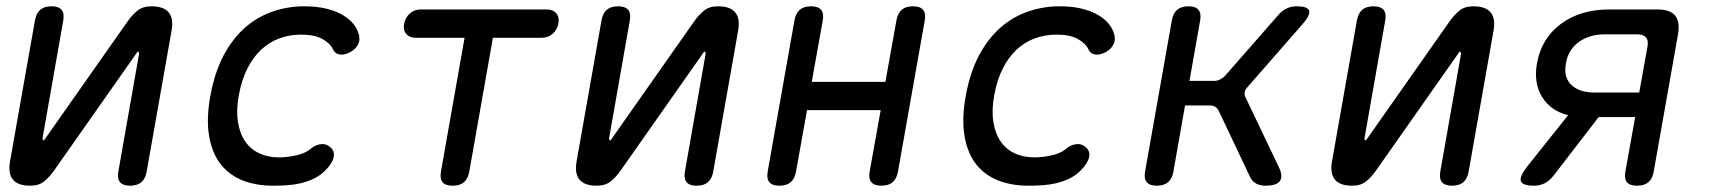

<svg xmlns="http://www.w3.org/2000/svg" viewBox="-20 -580 5440 610"><path d="M91 -515Q95 -538 108 -549Q121 -560 144 -560Q166 -560 175.5 -549Q185 -538 181 -515L115 -140Q116 -134 118 -134Q120 -134 121 -135.5Q122 -137 124 -140L384 -510Q400 -533 417 -546.5Q434 -560 461 -560Q500 -560 516 -540.5Q532 -521 525 -482L446 -35Q442 -12 429 -1Q416 10 393 10Q371 10 361.5 -1Q352 -12 356 -35L422 -410Q421 -416 419 -416Q417 -416 416 -414.5Q415 -413 413 -410L153 -40Q137 -17 120 -3.5Q103 10 76 10Q37 10 21 -9.5Q5 -29 12 -68Z M648 -274Q662 -351 691 -405Q720 -459 760 -493.5Q800 -528 848 -544Q896 -560 946 -560Q984 -560 1012.5 -553.5Q1041 -547 1062 -536Q1083 -525 1096.5 -511Q1110 -497 1116 -482Q1126 -459 1119 -442Q1112 -425 1094 -415Q1074 -404 1058.5 -407Q1043 -410 1037 -425Q1029 -442 1004.5 -456Q980 -470 936 -470Q900 -470 867.5 -458Q835 -446 809.5 -422Q784 -398 766 -362.5Q748 -327 739 -279Q730 -230 736 -192.5Q742 -155 759.5 -130Q777 -105 804.5 -92.5Q832 -80 866 -80Q892 -80 921.5 -86.5Q951 -93 968 -108Q982 -120 1000 -122Q1018 -124 1032 -110Q1038 -104 1040 -96.5Q1042 -89 1040 -80Q1038 -71 1031.5 -60.5Q1025 -50 1013 -38Q997 -22 977 -12.5Q957 -3 936 2Q915 7 892.5 8.5Q870 10 848 10Q793 10 750.5 -7Q708 -24 681 -58.5Q654 -93 644.5 -147Q635 -201 648 -274Z M1456 -460H1301Q1281 -460 1270.5 -472.5Q1260 -485 1264 -505Q1268 -525 1282.5 -537.5Q1297 -550 1317 -550H1717Q1737 -550 1747.5 -537.5Q1758 -525 1754 -505Q1750 -485 1735.5 -472.5Q1721 -460 1701 -460H1546L1471 -35Q1467 -12 1454 -1Q1441 10 1418 10Q1395 10 1386 -1Q1377 -12 1381 -35Z M1891 -515Q1895 -538 1908 -549Q1921 -560 1944 -560Q1966 -560 1975.5 -549Q1985 -538 1981 -515L1915 -140Q1916 -134 1918 -134Q1920 -134 1921 -135.5Q1922 -137 1924 -140L2184 -510Q2200 -533 2217 -546.5Q2234 -560 2261 -560Q2300 -560 2316 -540.5Q2332 -521 2325 -482L2246 -35Q2242 -12 2229 -1Q2216 10 2193 10Q2171 10 2161.5 -1Q2152 -12 2156 -35L2222 -410Q2221 -416 2219 -416Q2217 -416 2216 -414.5Q2215 -413 2213 -410L1953 -40Q1937 -17 1920 -3.5Q1903 10 1876 10Q1837 10 1821 -9.5Q1805 -29 1812 -68Z M2456 10Q2434 10 2424.5 -1Q2415 -12 2419 -35L2504 -515Q2508 -538 2521 -549Q2534 -560 2557 -560Q2579 -560 2588.5 -549Q2598 -538 2594 -515L2559 -320H2793L2828 -515Q2832 -538 2845 -549Q2858 -560 2881 -560Q2903 -560 2912.5 -549Q2922 -538 2918 -515L2833 -35Q2829 -12 2816 -1Q2803 10 2780 10Q2758 10 2748.5 -1Q2739 -12 2743 -35L2778 -230H2544L2509 -35Q2505 -12 2492 -1Q2479 10 2456 10Z M3048 -274Q3062 -351 3091 -405Q3120 -459 3160 -493.5Q3200 -528 3248 -544Q3296 -560 3346 -560Q3384 -560 3412.5 -553.5Q3441 -547 3462 -536Q3483 -525 3496.5 -511Q3510 -497 3516 -482Q3526 -459 3519 -442Q3512 -425 3494 -415Q3474 -404 3458.5 -407Q3443 -410 3437 -425Q3429 -442 3404.5 -456Q3380 -470 3336 -470Q3300 -470 3267.5 -458Q3235 -446 3209.5 -422Q3184 -398 3166 -362.5Q3148 -327 3139 -279Q3130 -230 3136 -192.5Q3142 -155 3159.5 -130Q3177 -105 3204.5 -92.5Q3232 -80 3266 -80Q3292 -80 3321.5 -86.5Q3351 -93 3368 -108Q3382 -120 3400 -122Q3418 -124 3432 -110Q3438 -104 3440 -96.5Q3442 -89 3440 -80Q3438 -71 3431.5 -60.5Q3425 -50 3413 -38Q3397 -22 3377 -12.5Q3357 -3 3336 2Q3315 7 3292.5 8.5Q3270 10 3248 10Q3193 10 3150.5 -7Q3108 -24 3081 -58.5Q3054 -93 3044.5 -147Q3035 -201 3048 -274Z M3655 10Q3633 10 3623.5 -1Q3614 -12 3618 -35L3703 -515Q3707 -538 3720 -549Q3733 -560 3756 -560Q3778 -560 3787.5 -549Q3797 -538 3793 -515L3759 -323H3837Q3847 -323 3855.5 -327Q3864 -331 3872 -339L4041 -532Q4053 -546 4067.5 -553Q4082 -560 4100 -560Q4134 -560 4139 -546.5Q4144 -533 4119 -504L3944 -304Q3936 -296 3934.5 -287.5Q3933 -279 3937 -271L4043 -49Q4057 -20 4046.5 -5Q4036 10 4000 10Q3983 10 3970.5 3Q3958 -4 3951 -19L3852 -228Q3848 -236 3841 -240.5Q3834 -245 3824 -245H3745L3708 -35Q3704 -12 3691 -1Q3678 10 3655 10Z M4291 -515Q4295 -538 4308 -549Q4321 -560 4344 -560Q4366 -560 4375.5 -549Q4385 -538 4381 -515L4315 -140Q4316 -134 4318 -134Q4320 -134 4321 -135.5Q4322 -137 4324 -140L4584 -510Q4600 -533 4617 -546.5Q4634 -560 4661 -560Q4700 -560 4716 -540.5Q4732 -521 4725 -482L4646 -35Q4642 -12 4629 -1Q4616 10 4593 10Q4571 10 4561.5 -1Q4552 -12 4556 -35L4622 -410Q4621 -416 4619 -416Q4617 -416 4616 -414.5Q4615 -413 4613 -410L4353 -40Q4337 -17 4320 -3.5Q4303 10 4276 10Q4237 10 4221 -9.5Q4205 -29 4212 -68Z M4854 10Q4817 10 4812 -4.5Q4807 -19 4832 -51L4962 -214Q4906 -228 4879 -272.5Q4852 -317 4863 -378Q4877 -458 4939 -504Q5001 -550 5093 -550H5245Q5286 -550 5302 -530.5Q5318 -511 5311 -470L5234 -35Q5230 -12 5217 -1Q5204 10 5181 10Q5158 10 5149 -1Q5140 -12 5144 -35L5175 -208H5059L4915 -21Q4902 -5 4887 2.5Q4872 10 4854 10ZM5214 -431Q5218 -451 5209.5 -461Q5201 -471 5181 -471H5079Q5030 -471 4996 -446.5Q4962 -422 4955 -378Q4947 -335 4972 -310.5Q4997 -286 5046 -286H5188Z"/></svg>

Font: Maple Mono
Style: Italic
Weight: 400
Italic angle: -10°
Monospace: yes
Designer: subframe7536
Version: Version 7.300